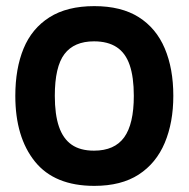

<svg xmlns="http://www.w3.org/2000/svg" viewBox="-20 -593 616 627"><path d="M288 14Q158 14 94 -65.5Q30 -145 30 -280Q30 -369 57 -434.5Q84 -500 141.5 -536.5Q199 -573 288 -573Q376 -573 433 -537Q490 -501 518 -435Q546 -369 546 -280Q546 -193 518 -126.5Q490 -60 433 -23Q376 14 288 14ZM287 -101Q354 -101 385.5 -144.5Q417 -188 417 -280Q417 -341 403.5 -380.5Q390 -420 361 -439Q332 -458 287 -458Q222 -458 190.5 -416.5Q159 -375 159 -280Q159 -219 172.5 -179.5Q186 -140 214 -120.5Q242 -101 287 -101Z"/></svg>

Font: Darker Grotesque Light Black
Style: Regular
Weight: 900
Version: Version 1.000;gftools[0.9.28]